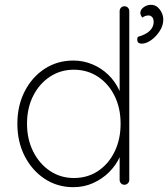

<svg xmlns="http://www.w3.org/2000/svg" viewBox="-20 -766 697 796"><path d="M496 -740Q505 -740 510.5 -734Q516 -728 516 -720V-20Q516 -12 510 -6Q504 0 496 0Q487 0 481.5 -6Q476 -12 476 -20V-162L492 -184Q492 -150 476.5 -115.5Q461 -81 432.5 -52.5Q404 -24 366 -7Q328 10 284 10Q218 10 165.5 -24.5Q113 -59 82.5 -118.5Q52 -178 52 -253Q52 -328 82.5 -387.5Q113 -447 165.5 -481Q218 -515 284 -515Q325 -515 362.5 -499.5Q400 -484 429 -456Q458 -428 475 -390.5Q492 -353 492 -309L476 -334V-720Q476 -728 481.5 -734Q487 -740 496 -740ZM286 -28Q343 -28 386.5 -57Q430 -86 455 -137Q480 -188 480 -253Q480 -318 455 -368.5Q430 -419 386 -448Q342 -477 286 -477Q231 -477 187 -448Q143 -419 117.5 -368.5Q92 -318 92 -253Q92 -189 117.5 -138Q143 -87 187 -57.5Q231 -28 286 -28ZM657 -685Q657 -660 642 -637Q627 -614 606.5 -599.5Q586 -585 567 -585Q560 -585 554.5 -588.5Q549 -592 549 -603Q549 -614 556.5 -615Q564 -616 580 -624Q598 -633 607.5 -646Q617 -659 617 -675Q617 -689 610.5 -695.5Q604 -702 596 -702Q589 -702 582 -699.5Q575 -697 570 -693Q566 -698 563.5 -704Q561 -710 562 -716Q564 -728 577 -737Q590 -746 606 -746Q628 -746 642.5 -726.5Q657 -707 657 -685Z"/></svg>

Font: Quicksand Light Light
Style: Regular
Weight: 300
Version: Version 3.006